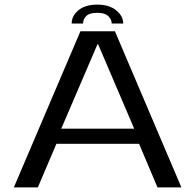

<svg xmlns="http://www.w3.org/2000/svg" viewBox="-20 -812 846 832"><path d="M40 0 328.5 -676.5H478L766 0H662.5L582.5 -189H224.5L144 0ZM245.5 -254.5H561.5L405 -620.5H402.5ZM402 -792Q453 -792 483.5 -767.2Q514 -742.5 514 -710H464Q464 -728 449.2 -742.2Q434.5 -756.5 402 -756.5Q367 -756.5 353.5 -742.2Q340 -728 340 -710H290.5Q290.5 -742.5 319.5 -767.2Q348.5 -792 402 -792Z"/></svg>

Font: Anybody ExtraExpanded
Style: Regular
Weight: 400
Width: 8
Designer: Tyler Finck
Foundry: Etcetera Type Company
Version: Version 1.010; ttfautohint (v1.8.3) -l 8 -r 50 -G 200 -x 14 